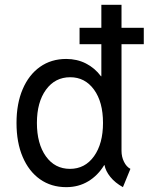

<svg xmlns="http://www.w3.org/2000/svg" viewBox="-20 -772 619 800"><path d="M255.9 7.8Q193.4 7.8 146.7 -25.1Q100.1 -58.1 74.5 -118.2Q48.8 -178.2 48.8 -259.8Q48.8 -340.3 74.5 -400.4Q100.1 -460.4 146.7 -493.4Q193.4 -526.4 255.9 -526.4Q300.8 -526.4 337.9 -507.6Q375 -488.8 400.9 -454.1H402.3V-752H486.3V-143.6Q486.3 -118.7 496.6 -97.9Q506.8 -77.1 523.4 -68.4L492.2 7.8Q459.5 -10.3 439.7 -34.9Q419.9 -59.6 415.5 -84H414.1Q387.7 -40.5 347.4 -16.4Q307.1 7.8 255.9 7.8ZM271.5 -68.4Q334 -68.4 371.6 -120.8Q409.2 -173.3 409.2 -259.8Q409.2 -347.2 371.6 -398.7Q334 -450.2 272.5 -450.2Q209.5 -450.2 171.6 -398.2Q133.8 -346.2 133.8 -259.8Q133.8 -173.3 171.1 -120.8Q208.5 -68.4 271.5 -68.4ZM311.5 -587.9V-656.2H579.1V-587.9Z"/></svg>

Font: Reddit Mono
Style: Regular
Weight: 400
Monospace: yes
Designer: Stephen Hutchings
Foundry: Reddit
Version: Version 1.014; ttfautohint (v1.8.4.7-5d5b)